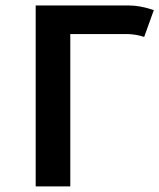

<svg xmlns="http://www.w3.org/2000/svg" viewBox="-20 -668 571 688"><path d="M107.9 -648.4H441.4Q482.4 -648.4 531.2 -631.8L496.6 -535.6Q471.2 -544.4 440.4 -545.9H231.9V0H107.9Z"/></svg>

Font: Fantasque Sans Mono
Style: Bold
Weight: 700
Monospace: yes
Designer: Jany Belluz
Version: Version 1.8.0 ; ttfautohint (v1.8.2)